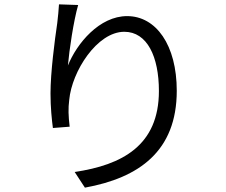

<svg xmlns="http://www.w3.org/2000/svg" viewBox="-20 -812 1040 882"><path d="M339 -789 251 -792C249 -765 247 -736 243 -706C231 -625 212 -478 212 -383C212 -318 218 -262 223 -224L300 -230C294 -280 293 -314 298 -353C310 -484 426 -666 551 -666C656 -666 710 -552 710 -394C710 -143 540 -54 323 -22L370 50C618 5 792 -117 792 -395C792 -605 697 -738 564 -738C437 -738 333 -613 292 -511C298 -581 318 -716 339 -789Z"/></svg>

Font: Microsoft YaHei
Style: Regular
Weight: 400
Designer: Ryoko NISHIZUKA 西塚涼子 (kana, bopomofo & ideographs); Paul D. Hunt (Latin, Greek & Cyrillic); Sandoll Communications 산돌커뮤니
Foundry: Adobe
Version: Version 2.001;hotconv 1.0.111;makeotfexe 2.5.65597